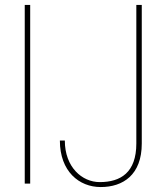

<svg xmlns="http://www.w3.org/2000/svg" viewBox="-20 -742 671 776"><path d="M80 0H102V-722H80ZM222 -174C222 -49 300 14 387 14C477 14 553 -35 553 -162V-722H531V-162C531 -45 468 -6 383 -6C312 -6 242 -66 242 -174Z"/></svg>

Font: Perun Thin
Style: Regular
Weight: 100
Foundry: Copyright (c) Stefan Peev, Context Ltd, 2016
Version: Version 1.089